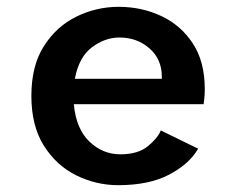

<svg xmlns="http://www.w3.org/2000/svg" viewBox="-20 -532 690 563"><path d="M326.5 11Q262.5 11 204.2 -17.5Q146 -46 109 -104.2Q72 -162.5 72 -251Q72 -339.5 109 -397.2Q146 -455 204.5 -483.5Q263 -512 328 -512Q395 -512 452.5 -485.2Q510 -458.5 545.2 -405Q580.5 -351.5 580.5 -270.5Q580.5 -260 579.5 -247.8Q578.5 -235.5 577 -226.5H196.5Q203 -154.5 242 -117Q281 -79.5 333 -79.5Q384.5 -79.5 413.5 -103.2Q442.5 -127 451.5 -149.5L561 -96Q535.5 -51.5 476.5 -20.2Q417.5 11 326.5 11ZM330 -422Q288 -422 249.8 -393.5Q211.5 -365 199.5 -301H454.5V-307.5Q454.5 -358.5 418.2 -390.2Q382 -422 330 -422Z"/></svg>

Font: Trispace Medium
Style: Regular
Weight: 500
Designer: Tyler Finck
Foundry: Etcetera Type Company
Version: Version 1.210; ttfautohint (v1.8.3)